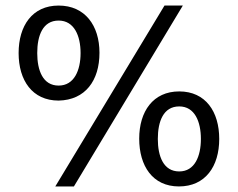

<svg xmlns="http://www.w3.org/2000/svg" viewBox="-20 -618 855 691"><path d="M191 -598C96 -598 47 -525 47 -427C47 -329 96 -256 191 -256C287 -258 338 -328 338 -428C338 -526 286 -598 191 -598ZM246 53 638 -598H572L179 53ZM114 -427C114 -490 134 -544 191 -544C247 -544 270 -489 270 -427C270 -365 247 -310 191 -310C134 -310 114 -365 114 -427ZM625 -289C531 -289 481 -217 481 -119C481 -21 529 53 624 53C719 53 769 -19 769 -118C769 -216 720 -289 625 -289ZM548 -118C548 -181 568 -235 625 -235C681 -235 703 -180 703 -118C703 -56 681 -1 625 -1C568 -1 548 -56 548 -118Z"/></svg>

Font: Iranian Sans 
Style: Regular
Weight: 400
Designer: Hooman Mehr, Hadi Navid in Neviseh Pardaz Co. Ltd. (http://nevisa.com)
Foundry: http://font-store.ir
Version: 5.0.0 build 1/7/1393